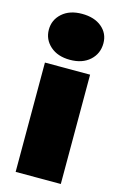

<svg xmlns="http://www.w3.org/2000/svg" viewBox="-125 -874 582 928"><g transform="rotate(15 166.0 -410.5)"><path d="M53 0V-547H279V0ZM166 -591Q104 -591 67 -624Q30 -657 30 -706Q30 -755 67 -788Q104 -821 166 -821Q228 -821 265 -790Q302 -759 302 -710Q302 -658 265 -624.5Q228 -591 166 -591Z"/></g></svg>

Font: MOST Montserrat Black
Style: Regular
Weight: 900
Designer: Julieta Ulanovsky
Foundry: Julieta Ulanovsky
Version: Version 8.000;March 11, 2024;FontCreator 15.0.0.2926 64-bit